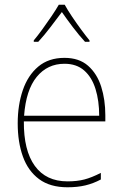

<svg xmlns="http://www.w3.org/2000/svg" viewBox="-20 -783 521 813"><path d="M253 -538Q315 -538 353 -504.5Q391 -471 408.5 -416Q426 -361 426 -295V-269H81Q80 -146 127.5 -80.5Q175 -15 266 -15Q306 -15 337 -23Q368 -31 407 -51V-23Q375 -6 341.5 2Q308 10 266 10Q192 10 145.5 -24.5Q99 -59 77 -120Q55 -181 55 -261Q55 -338 76.5 -401Q98 -464 142 -501Q186 -538 253 -538ZM253 -513Q181 -513 135.5 -457.5Q90 -402 82 -293H400Q400 -356 384.5 -406Q369 -456 336.5 -484.5Q304 -513 253 -513ZM254 -763Q266 -741 285.5 -712Q305 -683 325 -656Q345 -629 359 -612V-606H340Q315 -633 288.5 -668Q262 -703 242 -732Q221 -704 194 -668.5Q167 -633 142 -606H123V-612Q139 -631 159 -658.5Q179 -686 198 -714Q217 -742 229 -763Z"/></svg>

Font: Noto Sans Khmer UI SemiCondensed Thin
Style: Regular
Weight: 100
Width: 4
Designer: Danh Hong and the Monotype Design Team
Foundry: Monotype Imaging Inc.
Version: Version 2.002; ttfautohint (v1.8.4.7-5d5b)